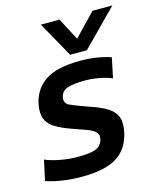

<svg xmlns="http://www.w3.org/2000/svg" viewBox="-106 -757 697 843"><g transform="rotate(-15 242.5 -336.0)"><path d="M250 -521 160 -682H245L298 -581L395 -682H485L326 -521ZM162 10Q113 10 70 3Q27 -4 0 -14L20 -106Q51 -93 90.5 -86Q130 -79 167 -79Q223 -79 249 -89Q275 -99 282 -128Q287 -149 275 -161Q263 -173 236 -183Q209 -193 168 -207Q129 -221 101.5 -237.5Q74 -254 63 -280Q52 -306 60 -348Q74 -413 126 -448.5Q178 -484 287 -484Q328 -484 363.5 -478Q399 -472 424 -463L405 -372Q380 -383 347 -389Q314 -395 285 -395Q233 -395 205 -386Q177 -377 171 -350Q165 -322 190 -310.5Q215 -299 272 -279Q324 -262 353 -243Q382 -224 391 -197.5Q400 -171 391 -129Q376 -59 322.5 -24.5Q269 10 162 10Z"/></g></svg>

Font: Kanit
Style: Italic
Weight: 400
Italic angle: -12°
Designer: Katatrad Team
Foundry: CadsonDemak
Version: Version 2.000; ttfautohint (v1.8.3)